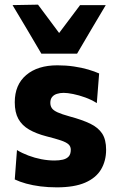

<svg xmlns="http://www.w3.org/2000/svg" viewBox="-20 -793 506 826"><path d="M224.5 13Q187.5 13 154 8.8Q120.5 4.5 92.5 -3.2Q64.5 -11 43.5 -21L53 -147.5Q75 -134 102.2 -123.8Q129.5 -113.5 158.2 -108Q187 -102.5 214.5 -102.5Q234.5 -102.5 250.5 -106.2Q266.5 -110 275.5 -119.8Q284.5 -129.5 284.5 -149Q284.5 -163 274.8 -172Q265 -181 242.2 -188.8Q219.5 -196.5 180 -206.5Q135.5 -218 105 -235.8Q74.5 -253.5 59 -281.5Q43.5 -309.5 43.5 -353Q43.5 -428.5 92.8 -470.2Q142 -512 227 -512Q264 -512 298 -507Q332 -502 359.8 -493.8Q387.5 -485.5 406.5 -477L396.5 -349.5Q373.5 -364 346.5 -373.8Q319.5 -383.5 294.8 -388.5Q270 -393.5 254 -393.5Q238 -393.5 224.8 -389.2Q211.5 -385 204 -375.5Q196.5 -366 196.5 -350.5Q196.5 -337.5 203 -327.8Q209.5 -318 227.5 -309.8Q245.5 -301.5 280 -292Q334 -277.5 368.5 -260.8Q403 -244 419.8 -218Q436.5 -192 436.5 -149Q436.5 -101 414.8 -64.2Q393 -27.5 346.2 -7.2Q299.5 13 224.5 13ZM158 -562Q126.5 -615.5 95.8 -667.5Q65 -719.5 34 -771L143.5 -773Q170.5 -737 197.2 -701Q224 -665 251.5 -628H217Q244.5 -664.5 271.2 -700Q298 -735.5 324.5 -771H435Q404.5 -719.5 373.5 -667.5Q342.5 -615.5 311.5 -562Z"/></svg>

Font: Commissioner Thin
Style: Bold
Weight: 700
Version: Version 1.001;gftools[0.9.23]